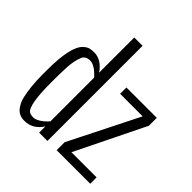

<svg xmlns="http://www.w3.org/2000/svg" viewBox="-219 -1013 1199 1199"><g transform="rotate(45 381.0 -413.0)"><path d="M445.8 0V-70.3L676.3 -529.3H477.1V-585H745.1V-515.1L520 -56.2H742.2V0ZM178.2 -598.1Q244.6 -598.1 291 -529.8V-840.3H364.3V0H291V-55.2Q247.1 13.2 172.9 13.2Q127.9 13.2 102.1 -16.6Q77.1 -46.9 67.4 -87.9Q49.8 -165 49.3 -266.6V-313Q49.3 -520.5 107.4 -573.2Q126 -589.8 141.6 -593.8Q157.2 -597.7 178.2 -598.1ZM122.6 -312.5V-266.1Q123 -68.8 165 -47.4Q177.2 -41 197.3 -41Q217.3 -41 243.2 -57.6Q269 -74.2 291 -100.1V-485.8Q238.8 -543.9 197.8 -543.9Q157.2 -543.9 144.5 -510.7Q128.9 -468.3 125.5 -417.5Q122.6 -366.2 122.6 -312.5Z"/></g></svg>

Font: Oswald-Light
Style: Light
Weight: 300
Designer: vernon adams
Foundry: vernon adams
Version: Version ; ttfautohint (v0.92.18-e454-dirty) -l 8 -r 50 -G 20